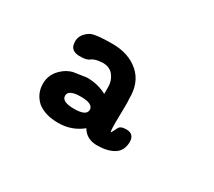

<svg xmlns="http://www.w3.org/2000/svg" viewBox="-51 -798 383 343"><g transform="rotate(30 140.5 -626.5)"><path d="M200 -592Q217 -592 216.5 -574.5Q216 -557 203 -549Q190 -541 168.5 -541Q147 -541 137 -558Q116 -541 88.5 -541Q61 -541 45 -554Q30 -568 30 -588.5Q30 -609 47 -623Q55 -630 66 -633L93 -637Q116 -637 134 -627Q134 -630 134 -642Q134 -654 126.5 -664Q119 -674 104 -674Q88 -673 82 -668Q76 -663 61 -663.5Q46 -664 43 -675Q38 -695 58 -707Q68 -712 102 -712Q136 -712 157 -693.5Q178 -675 177 -641Q178 -640 177 -593Q177 -571 179 -574Q182 -579 185 -585.5Q188 -592 200 -592ZM126 -589.5Q126 -602 100.5 -602Q75 -602 75 -589.5Q75 -577 100.5 -577Q126 -577 126 -589.5Z"/></g></svg>

Font: Scratch Savers
Style: Book
Weight: 400
Designer: Pablo Impallari, Rodrigo Fuenzalida, Brenda Gallo
Foundry: Pablo Impallari, Rodrigo Fuenzalida, Brenda Gallo
Version: Version 4.0b1